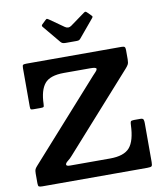

<svg xmlns="http://www.w3.org/2000/svg" viewBox="-104 -1081 990 1165"><g transform="rotate(-10 391.0 -499.0)"><path d="M97 -750H682Q696 -750 700.5 -745.2Q705 -740.5 705 -726V-669Q705 -647 699 -636.8Q693 -626.5 683 -615.5L267.5 -150.5Q256 -137 241 -125.5Q226 -114 226 -105Q226 -100.5 231 -97.8Q236 -95 250.5 -95H495Q581.5 -95 616.5 -135.5Q651.5 -176 655 -273.5Q655.5 -288.5 658.5 -294.2Q661.5 -300 678 -300H718.5Q733.5 -300 736.8 -292Q740 -284 740 -270.5V-30Q740 -9 734.5 -4.5Q729 0 708 0H61.5Q45.5 0 40.2 -3.5Q35 -7 35 -23.5V-83Q35 -102.5 39 -110.2Q43 -118 52 -128L481.5 -608.5Q490.5 -619 499.8 -628Q509 -637 509 -645.5Q509 -655 472 -655H310Q223.5 -655 190.8 -615.2Q158 -575.5 155.5 -491Q155 -475.5 151.8 -472.8Q148.5 -470 132.5 -470H89Q75.5 -470 72.8 -473.5Q70 -477 70 -490.5V-727Q70 -744 75 -747Q80 -750 97 -750ZM321 -844.5 232 -951.5Q223 -960.5 233 -969L256 -991Q262.5 -997 265.5 -996.2Q268.5 -995.5 276 -990.5L363.5 -929Q383.5 -915 402.5 -928.5L493.5 -994.5Q500 -999 503.8 -997.8Q507.5 -996.5 513.5 -990.5L533 -971Q539.5 -965 540 -961.8Q540.5 -958.5 535 -952L444 -843Q439 -837 434.2 -834.8Q429.5 -832.5 418 -832.5H352Q339 -832.5 332.5 -835.5Q326 -838.5 321 -844.5Z"/></g></svg>

Font: Besley
Style: Bold
Weight: 700
Designer: Owen Earl
Foundry: indestructible type*
Version: Version 2.001; ttfautohint (v1.8.3)